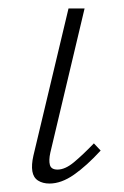

<svg xmlns="http://www.w3.org/2000/svg" viewBox="-20 -430 293 454"><path d="M97 4Q81 4 70 -3Q59 -10 56.5 -25Q54 -40 59 -62L142 -410H180L99 -69Q95 -51 98 -40Q101 -29 116 -29Q134 -29 155 -46.5Q176 -64 202 -91L218 -74Q185 -38 155 -17Q125 4 97 4Z"/></svg>

Font: Ysabeau Infant ExtraLight
Style: Italic
Weight: 250
Italic angle: -12°
Designer: Christian Thalmann (Catharsis Fonts)
Version: Version 2.001;gftools[0.9.30]; featfreeze: ss01,ss02,lnum